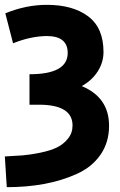

<svg xmlns="http://www.w3.org/2000/svg" viewBox="-26 -572 497 794"><path d="M167 -423Q100 -422 28 -393L-4 -517Q82 -552 168 -552Q275 -552 338.5 -504.5Q402 -457 402 -357Q402 -314 378 -276.5Q354 -239 312 -216Q425 -169 425 -52Q425 17 389.5 68Q354 119 292 147Q230 175 158 188.5Q86 202 2 202L-6 75Q36 73 67.5 70.5Q99 68 140.5 59.5Q182 51 209 38Q236 25 255 1.5Q274 -22 274 -53Q274 -139 135 -139H96V-265Q254 -265 254 -353Q254 -423 167 -423Z"/></svg>

Font: Repo
Style: Bold
Weight: 700
Designer: Stefan Peev
Foundry: Context Ltd
Version: Version 001.000